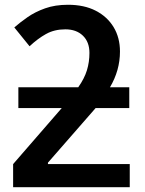

<svg xmlns="http://www.w3.org/2000/svg" viewBox="-20 -785 610 805"><path d="M265 -765Q333 -765 381.5 -740Q430 -715 456.5 -671Q483 -627 483 -569Q483 -490 441 -419H522V-332H381L181 -103V-97H524V0H35V-97L239 -332H57V-419H308Q334 -456 344.5 -490.5Q355 -525 355 -563Q355 -609 327.5 -635.5Q300 -662 254 -662Q208 -662 173 -642.5Q138 -623 104 -591L40 -670Q64 -691 95.5 -713Q127 -735 169 -750Q211 -765 265 -765Z"/></svg>

Font: Noto Sans SemiBold
Style: Regular
Weight: 600
Designer: Monotype Design Team
Foundry: Monotype Imaging Inc.
Version: Version 2.007